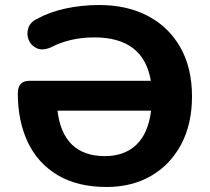

<svg xmlns="http://www.w3.org/2000/svg" viewBox="-20 -735 835 765"><path d="M405 10Q289 10 210 -37Q131 -84 91 -168Q51 -252 51 -363Q51 -413 97 -413H581Q552 -586 356 -586Q259 -586 182 -546Q149 -532 126 -543Q103 -554 94 -576.5Q85 -599 93 -623.5Q101 -648 130 -661Q177 -687 241 -701Q305 -715 375 -715Q487 -715 570 -671Q653 -627 699 -545.5Q745 -464 745 -351Q745 -241 702 -160Q659 -79 582.5 -34.5Q506 10 405 10ZM582 -294H209Q231 -113 398 -113Q476 -113 523.5 -158.5Q571 -204 582 -294Z"/></svg>

Font: Chiron GoRound TC
Style: Bold
Weight: 700
Designer: Ryoko NISHIZUKA 西塚涼子 (kana, bopomofo & ideographs); Paul D. Hunt (Latin, Greek & Cyrillic); Sandoll Communications 산돌커뮤니
Foundry: Adobe
Version: Version 1.000;hotconv 1.1.1;makeotfexe 2.6.0